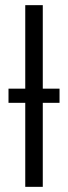

<svg xmlns="http://www.w3.org/2000/svg" viewBox="-20 -725 265 745"><path d="M78 0V-705H146V0ZM13 -326V-381H211V-326Z"/></svg>

Font: TikTok Sans 24pt Light
Style: Regular
Weight: 300
Version: Version 4.000